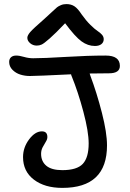

<svg xmlns="http://www.w3.org/2000/svg" viewBox="-20 -938 638 940"><path d="M160.2 -714.8Q141.1 -714.8 127.4 -726.6Q113.8 -738.3 113.8 -752.9Q113.8 -764.6 128.4 -781.5Q143.1 -798.3 195.8 -844.2Q211.4 -857.9 231.7 -877.2Q252 -896.5 259 -902.1Q266.1 -907.7 278.1 -912.8Q290 -918 305.2 -918Q328.1 -918 344.5 -907.2Q360.8 -896.5 379.9 -867.2Q400.9 -837.4 422.9 -815.9Q444.8 -794.4 457.8 -786.1Q470.7 -777.8 479.2 -768.1Q487.8 -758.3 487.8 -746.1Q487.8 -731 476.3 -721.9Q464.8 -712.9 444.8 -712.9Q410.2 -712.9 379.2 -735.4Q348.1 -757.8 298.8 -824.2Q251.5 -774.4 223.4 -749.8Q195.3 -725.1 184.1 -720Q172.9 -714.8 160.2 -714.8ZM285.2 -18.1Q198.7 -18.1 145.8 -58.6Q92.8 -99.1 92.8 -168.9Q92.8 -215.8 122.3 -255.4Q151.9 -294.9 185.1 -294.9Q211.9 -294.9 211.9 -267.1Q211.9 -255.9 204.1 -243.7Q196.3 -231.4 188.7 -216.8Q181.2 -202.1 181.2 -185.1Q181.2 -147.9 206.8 -126.5Q232.4 -105 285.2 -105Q356.4 -105 385.3 -135.7Q414.1 -166.5 414.1 -235.8Q414.1 -293.5 388.2 -390.9Q362.3 -488.3 330.1 -566.9Q328.1 -570.8 328.1 -574.2Q160.2 -565.9 126 -565.9Q102.1 -565.9 79.8 -572.8Q57.6 -579.6 41.3 -595.9Q24.9 -612.3 24.9 -634.8Q24.9 -649.4 33.9 -657.7Q43 -666 59.1 -666Q74.7 -666 97.4 -659.4Q120.1 -652.8 142.1 -652.8Q193.4 -652.8 302.2 -659.4Q411.1 -666 497.1 -666Q566.9 -666 566.9 -615.2Q566.9 -579.1 513.2 -579.1Q449.7 -579.1 418.9 -578.1Q419.4 -576.7 420.4 -573.5Q421.4 -570.3 421.9 -568.8Q454.1 -482.9 479 -385.5Q503.9 -288.1 503.9 -226.1Q503.9 -18.1 285.2 -18.1Z"/></svg>

Font: Shantell Sans Irregular
Style: Regular
Weight: 400
Designer: Stephen Nixon, Anya Danilova, Shantell Martin
Foundry: Arrow Type
Version: Version 1.006;[9816181b4]